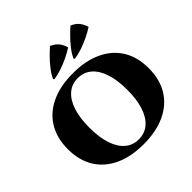

<svg xmlns="http://www.w3.org/2000/svg" viewBox="-244 -1175 1393 1393"><g transform="rotate(-45 452.5 -478.5)"><path d="M450 -714Q579 -714 672.5 -670.5Q766 -627 816 -546Q866 -465 866 -350Q866 -236 816 -154.5Q766 -73 672.5 -29.5Q579 14 450 14Q321 14 228 -29.5Q135 -73 85 -154Q35 -235 35 -350Q35 -464 85 -545.5Q135 -627 228 -670.5Q321 -714 450 -714ZM450 -36Q512 -36 555.5 -73.5Q599 -111 622 -181Q645 -251 645 -350Q645 -449 622 -519Q599 -589 555.5 -626.5Q512 -664 450 -664Q389 -664 345.5 -626.5Q302 -589 279 -519Q256 -449 256 -350Q256 -251 279 -181Q302 -111 345.5 -73.5Q389 -36 450 -36ZM319 -785Q333 -818 361 -854Q389 -890 420 -921Q451 -952 473 -971Q510 -955 529.5 -930.5Q549 -906 559 -871Q527 -850 486.5 -830.5Q446 -811 404.5 -797Q363 -783 326 -778ZM529 -785Q543 -818 571 -854Q599 -890 630 -921Q661 -952 683 -971Q720 -955 739.5 -930.5Q759 -906 769 -871Q737 -850 696.5 -830.5Q656 -811 614.5 -797Q573 -783 536 -778Z"/></g></svg>

Font: Cinzel Black
Style: Regular
Weight: 900
Designer: Natanael Gama
Version: Version 2.000